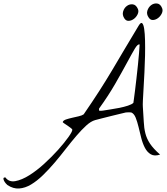

<svg xmlns="http://www.w3.org/2000/svg" viewBox="-119 -888 966 1109"><path d="M-76.2 180.7Q-79.1 178.7 -85.4 171.4Q-91.8 164.1 -95.7 156.2Q-99.6 148.4 -99.1 142.6Q-98.6 136.7 -87.9 136.7Q-67.4 165 -30.3 158.2Q6.8 151.4 49.8 124.5Q92.8 97.7 137.2 57.1Q181.6 16.6 217.3 -23.4Q252.9 -63.5 275.9 -95.7Q298.8 -127.9 298.8 -138.7Q298.8 -141.6 291 -147.9Q283.2 -154.3 272.9 -161.1Q262.7 -168 253.9 -173.8Q245.1 -179.7 243.2 -182.6Q246.1 -192.4 261.7 -197.8Q277.3 -203.1 296.9 -207.5Q316.4 -211.9 335.4 -216.3Q354.5 -220.7 364.3 -227.5Q416 -302.7 454.6 -362.8Q493.2 -422.9 527.8 -481Q562.5 -539.1 598.6 -600.6Q634.8 -662.1 681.6 -739.3Q694.3 -760.7 702.1 -753.9Q710 -747.1 713.9 -720.7Q717.8 -694.3 718.8 -653.8Q719.7 -613.3 718.8 -566.4Q717.8 -519.5 715.3 -470.7Q712.9 -421.9 710.4 -380.9Q708 -339.8 706.5 -310.1Q705.1 -280.3 706.1 -271.5Q710 -221.7 711.4 -185.1Q712.9 -148.4 720.7 -117.7Q728.5 -86.9 747.6 -58.1Q766.6 -29.3 805.7 4.9Q773.4 15.6 752.4 3.4Q731.4 -8.8 718.3 -33.7Q705.1 -58.6 696.8 -91.3Q688.5 -124 681.2 -154.8Q673.8 -185.5 664.6 -208.5Q655.3 -231.4 639.6 -238.3Q638.7 -238.3 634.3 -238.8Q629.9 -239.3 624.5 -239.3Q619.1 -239.3 614.3 -238.8Q609.4 -238.3 607.4 -238.3Q598.6 -236.3 574.7 -230.5Q550.8 -224.6 522.5 -217.8Q494.1 -210.9 468.3 -204.1Q442.4 -197.3 430.7 -194.3Q406.2 -187.5 379.4 -163.1Q352.5 -138.7 322.8 -104Q293 -69.3 261.2 -28.3Q229.5 12.7 196.3 51.8Q163.1 90.8 128.9 124Q94.7 157.2 60.5 177.7Q26.4 198.2 -8.3 200.7Q-43 203.1 -76.2 180.7ZM453.1 -249Q455.1 -248 463.4 -248Q471.7 -248 474.6 -249Q492.2 -252 518.6 -255.9Q544.9 -259.8 571.3 -265.1Q597.7 -270.5 620.1 -277.8Q642.6 -285.2 651.4 -293.9Q651.4 -293.9 654.3 -314.5Q657.2 -335 661.1 -366.7Q665 -398.4 669.4 -437Q673.8 -475.6 677.7 -512.7Q681.6 -549.8 684.1 -581.5Q686.5 -613.3 687.5 -630.9Q676.8 -635.7 659.2 -606Q641.6 -576.2 613.8 -524.4Q585.9 -472.7 546.4 -403.8Q506.8 -335 453.1 -260.7ZM599.6 -781.2Q585.9 -801.8 592.3 -822.3Q598.6 -842.8 614.3 -854Q629.9 -865.2 648.4 -862.8Q667 -860.4 677.7 -835.9Q683.6 -821.3 675.8 -805.2Q668 -789.1 654.3 -778.8Q640.6 -768.6 625 -767.6Q609.4 -766.6 599.6 -781.2ZM740.2 -786.1Q725.6 -806.6 732.4 -827.1Q739.3 -847.7 754.9 -858.9Q770.5 -870.1 789.1 -867.7Q807.6 -865.2 817.4 -840.8Q823.2 -826.2 815.4 -810.1Q807.6 -793.9 793.9 -783.7Q780.3 -773.4 765.1 -772.5Q750 -771.5 740.2 -786.1Z"/></svg>

Font: Nothing You Could Do
Style: Regular
Weight: 400
Version: Version 1.005